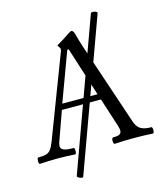

<svg xmlns="http://www.w3.org/2000/svg" viewBox="-130 -848 940 1087"><g transform="rotate(-15 340.0 -304.5)"><path d="M4.9 -33.7Q35.2 -33.7 51.3 -38.3Q67.4 -43 78.1 -56.4Q88.9 -69.8 100.1 -98.1L284.2 -580.1Q287.1 -588.4 287.1 -594.7Q287.1 -598.1 284.7 -602.1Q282.2 -606 279.3 -609.4Q277.3 -611.3 275.9 -613.5Q274.4 -615.7 274.4 -617.2Q274.4 -620.1 293.9 -630.9Q315.4 -642.6 338.9 -659.2Q351.6 -668 359.6 -672.6Q367.7 -677.2 370.6 -677.2Q376 -677.2 380.4 -671.9Q384.8 -666.5 387.7 -655.8Q397.9 -617.2 411.6 -574.7L574.2 -90.8Q585 -58.6 606.9 -46.1Q628.9 -33.7 668 -33.7Q672.4 -33.7 674.1 -24.4Q675.8 -15.1 674.1 -5.9Q672.4 3.4 668 3.4Q615.2 0 555.7 0Q495.6 0 442.9 3.4Q438.5 3.4 436.5 -5.9Q434.6 -15.1 436.5 -24.4Q438.5 -33.7 442.9 -33.7Q467.3 -33.7 479 -38.6Q490.7 -43.5 492.7 -55.9Q494.6 -68.4 487.3 -90.8L433.1 -259.3H204.1L143.1 -88.9Q135.3 -66.9 139.9 -55.2Q144.5 -43.5 161.9 -38.6Q179.2 -33.7 212.4 -33.7Q216.8 -33.7 218.3 -24.4Q219.7 -15.1 218 -5.9Q216.3 3.4 212.4 3.4Q164.1 0 108.9 0Q53.2 0 4.9 3.4Q0.5 3.4 -1 -5.9Q-2.4 -15.1 -0.7 -24.4Q1 -33.7 4.9 -33.7ZM421.9 -293 330.1 -580.6H321.8L215.3 -293ZM188.5 124 504.4 -745.6Q506.3 -750.5 516.6 -750.2Q526.9 -750 535.2 -745.6Q543.5 -741.2 541 -735.4L222.7 137.7Q221.2 142.1 211.9 140.4Q202.6 138.7 194.8 133.5Q187 128.4 188.5 124Z"/></g></svg>

Font: Junicode Two Beta VF
Style: Regular
Weight: 400
Designer: Peter S. Baker
Foundry: Briery Creek Software
Version: Version 1.031 beta; ttfautohint (v1.8.1.43-b0c9)